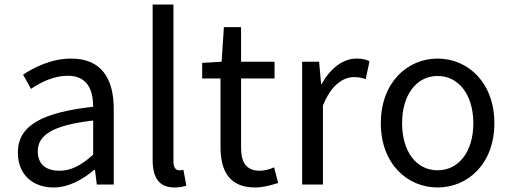

<svg xmlns="http://www.w3.org/2000/svg" viewBox="-20 -816 2258 849"><path d="M217 13C284 13 345 -22 397 -65H400L408 0H483V-334C483 -469 428 -557 295 -557C207 -557 131 -518 82 -486L117 -423C160 -452 217 -481 280 -481C369 -481 392 -414 392 -344C161 -318 59 -259 59 -141C59 -43 126 13 217 13ZM243 -61C189 -61 147 -85 147 -147C147 -217 209 -262 392 -283V-132C339 -85 295 -61 243 -61Z M751 13C776 13 791 9 804 5L791 -65C781 -63 777 -63 772 -63C758 -63 747 -74 747 -102V-796H655V-108C655 -31 683 13 751 13Z M1109 13C1143 13 1179 3 1210 -7L1192 -76C1174 -68 1150 -61 1130 -61C1067 -61 1046 -99 1046 -165V-469H1194V-543H1046V-696H970L960 -543L874 -538V-469H955V-168C955 -59 994 13 1109 13Z M1316 0H1408V-349C1444 -441 1499 -475 1544 -475C1567 -475 1579 -472 1597 -466L1614 -545C1597 -554 1580 -557 1556 -557C1496 -557 1440 -513 1402 -444H1400L1391 -543H1316Z M1915 13C2048 13 2166 -91 2166 -271C2166 -452 2048 -557 1915 -557C1782 -557 1664 -452 1664 -271C1664 -91 1782 13 1915 13ZM1915 -63C1821 -63 1758 -146 1758 -271C1758 -396 1821 -480 1915 -480C2009 -480 2073 -396 2073 -271C2073 -146 2009 -63 1915 -63Z"/></svg>

Font: Noto Sans CJK JP
Style: Regular
Weight: 400
Designer: Ryoko NISHIZUKA 西塚涼子 (kana, bopomofo & ideographs); Paul D. Hunt (Latin, Greek & Cyrillic); Sandoll Communications 산돌커뮤니
Foundry: Adobe
Version: Version 2.004;hotconv 1.0.118;makeotfexe 2.5.65603